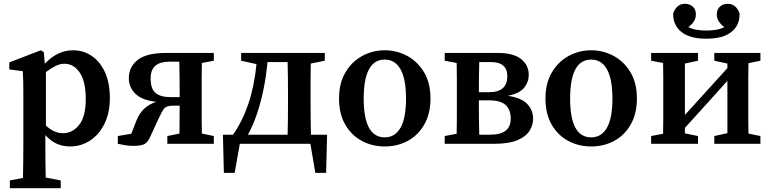

<svg xmlns="http://www.w3.org/2000/svg" viewBox="-20 -758 4065 1012"><path d="M32 234V193L101 180Q102 136 102.5 95Q103 54 103 16V-263Q103 -304 102.5 -328.5Q102 -353 100 -383L29 -392V-429L195 -493L211 -483L216 -422Q283 -493 365 -493Q419 -493 463 -463.5Q507 -434 533 -378Q559 -322 559 -241Q559 -163 530.5 -105.5Q502 -48 454.5 -17Q407 14 349 14Q312 14 280 0Q248 -14 219 -46V15Q219 53 219.5 93.5Q220 134 221 178L300 193V234ZM319 -422Q296 -422 272 -410Q248 -398 222 -378V-96Q265 -56 312 -56Q362 -56 397 -99.5Q432 -143 432 -236Q432 -328 400.5 -375Q369 -422 319 -422Z M857 -479H1107V-438L1044 -426Q1043 -389 1043 -345.5Q1043 -302 1043 -269V-210Q1043 -177 1043 -134Q1043 -91 1044 -54L1107 -41V0H862V-41L926 -54Q926 -89 926.5 -129Q927 -169 927 -201H890Q856 -201 844 -184.5Q832 -168 816 -133L774 -42Q761 -10 743 0.5Q725 11 682 11Q660 11 640.5 7.5Q621 4 601 0V-41L672 -53L699 -122Q729 -199 804 -221Q728 -230 693.5 -264Q659 -298 659 -346Q659 -405 705.5 -442Q752 -479 857 -479ZM880 -246H927V-269Q927 -304 926.5 -350Q926 -396 925 -433H873Q825 -433 799.5 -412Q774 -391 774 -344Q774 -289 800.5 -267.5Q827 -246 880 -246Z M1336 -163Q1326 -132 1313.5 -103Q1301 -74 1287 -48H1496Q1497 -86 1497.5 -131Q1498 -176 1498 -210V-269Q1498 -304 1497.5 -349Q1497 -394 1496 -431H1390Q1376 -283 1336 -163ZM1251 -438V-479H1692V-438L1618 -423Q1617 -386 1617 -343.5Q1617 -301 1617 -269V-210Q1617 -176 1617.5 -131Q1618 -86 1619 -48H1704L1699 153H1642L1616 0H1244L1217 153H1160L1155 -48H1208Q1258 -119 1289 -210.5Q1320 -302 1332 -420Z M2008 14Q1941 14 1886 -16Q1831 -46 1799 -102.5Q1767 -159 1767 -239Q1767 -319 1800.5 -376Q1834 -433 1889 -463Q1944 -493 2008 -493Q2072 -493 2127 -463Q2182 -433 2215.5 -376.5Q2249 -320 2249 -239Q2249 -159 2216.5 -102Q2184 -45 2129.5 -15.5Q2075 14 2008 14ZM2008 -34Q2062 -34 2091 -84.5Q2120 -135 2120 -238Q2120 -342 2091 -393Q2062 -444 2008 -444Q1897 -444 1897 -238Q1897 -34 2008 -34Z M2504 -210Q2504 -176 2504.5 -131Q2505 -86 2506 -48H2564Q2672 -48 2672 -133Q2672 -180 2645 -204.5Q2618 -229 2560 -229H2504ZM2324 0V-41L2387 -53Q2388 -91 2388 -134Q2388 -177 2388 -210V-269Q2388 -302 2388 -345.5Q2388 -389 2387 -426L2324 -438V-479H2602Q2687 -479 2727 -446.5Q2767 -414 2767 -364Q2767 -326 2742.5 -295.5Q2718 -265 2656 -253Q2727 -243 2758.5 -210.5Q2790 -178 2790 -131Q2790 -99 2771 -68.5Q2752 -38 2707 -19Q2662 0 2583 0ZM2567 -431H2506Q2505 -397 2504.5 -354.5Q2504 -312 2504 -272H2557Q2607 -272 2630.5 -293.5Q2654 -315 2654 -356Q2654 -431 2567 -431Z M3096 14Q3029 14 2974 -16Q2919 -46 2887 -102.5Q2855 -159 2855 -239Q2855 -319 2888.5 -376Q2922 -433 2977 -463Q3032 -493 3096 -493Q3160 -493 3215 -463Q3270 -433 3303.5 -376.5Q3337 -320 3337 -239Q3337 -159 3304.5 -102Q3272 -45 3217.5 -15.5Q3163 14 3096 14ZM3096 -34Q3150 -34 3179 -84.5Q3208 -135 3208 -238Q3208 -342 3179 -393Q3150 -444 3096 -444Q2985 -444 2985 -238Q2985 -34 3096 -34Z M3745 -438V-479H3988V-438L3925 -425Q3924 -388 3924 -345Q3924 -302 3924 -269V-210Q3924 -177 3924 -134Q3924 -91 3925 -54L3988 -41V0H3745V-41L3814 -56V-332L3716 -223L3590 -84V-55L3659 -41V0H3412V-41L3475 -53Q3476 -91 3476 -134Q3476 -177 3476 -210V-269Q3476 -302 3476 -345.5Q3476 -389 3475 -426L3412 -438V-479H3659V-438L3590 -423V-152L3814 -399V-423ZM3703 -554Q3615 -554 3571 -590Q3527 -626 3528 -687Q3535 -709 3550.5 -723.5Q3566 -738 3591 -738Q3614 -738 3631 -723.5Q3648 -709 3648 -681Q3648 -662 3637 -645Q3626 -628 3608 -615Q3628 -605 3651.5 -601Q3675 -597 3703 -597Q3732 -597 3755 -601Q3778 -605 3798 -615Q3780 -628 3769 -645Q3758 -662 3758 -681Q3758 -709 3775 -723.5Q3792 -738 3815 -738Q3840 -738 3855.5 -723.5Q3871 -709 3878 -687Q3880 -626 3835.5 -590Q3791 -554 3703 -554Z"/></svg>

Font: Source Serif 4 Semibold
Style: Regular
Weight: 600
Designer: Frank Grießhammer
Foundry: Adobe
Version: Version 4.005;hotconv 1.1.0;makeotfexe 2.6.0